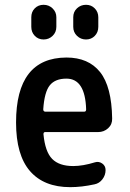

<svg xmlns="http://www.w3.org/2000/svg" viewBox="-20 -770 540 800"><path d="M256.8 -442.4Q210 -442.4 187.5 -414.6Q165 -386.7 160.2 -314.5Q160.2 -305.7 168 -304.7H331.1Q338.9 -304.7 338.9 -314.5Q335 -442.4 256.8 -442.4ZM272.5 9.8Q163.1 9.8 105 -57.1Q46.9 -124 46.9 -259.8Q46.9 -529.3 256.8 -530.3Q348.6 -530.3 397 -469.7Q445.3 -409.2 447.3 -276.4Q448.2 -252 430.7 -235.8Q413.1 -219.7 388.7 -219.7H168Q161.1 -219.7 161.1 -210.9Q168 -137.7 197.3 -107.9Q226.6 -78.1 285.2 -78.1Q325.2 -78.1 376 -93.8Q391.6 -98.6 405.8 -88.9Q419.9 -79.1 419.9 -61.5Q419.9 -40 406.7 -22.9Q393.6 -5.9 374 -2Q320.3 9.8 272.5 9.8ZM285.2 -698.2Q285.2 -720.7 300.8 -735.4Q316.4 -750 338.4 -750Q360.4 -750 375 -734.9Q389.6 -719.7 389.6 -698.2V-658.2Q389.6 -635.7 375 -620.6Q360.4 -605.5 338.4 -605.5Q316.4 -605.5 300.8 -620.6Q285.2 -635.7 285.2 -658.2ZM110.4 -698.2Q110.4 -720.7 125 -735.4Q139.6 -750 161.6 -750Q183.6 -750 199.2 -734.9Q214.8 -719.7 214.8 -698.2V-658.2Q214.8 -635.7 199.2 -620.6Q183.6 -605.5 161.6 -605.5Q139.6 -605.5 125 -620.6Q110.4 -635.7 110.4 -658.2Z"/></svg>

Font: Rounded Mgen+ 2m medium
Style: Regular
Weight: 500
Designer: [Source Han Sans]
Ryoko NISHIZUKA  (kana & ideographs); Paul D. Hunt (Latin, Greek & Cyrillic); Wenlong ZHANG  (bopomofo
Version: Version 1.059.20150602